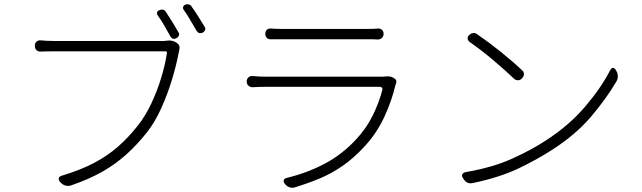

<svg xmlns="http://www.w3.org/2000/svg" viewBox="-20 -864 3040 909"><path d="M735 -816Q743 -820 752 -818Q761 -816 765 -808Q780 -786 795 -761.5Q810 -737 825 -711Q830 -704 827 -696Q824 -688 815 -683Q796 -674 786 -693Q772 -719 757 -744.5Q742 -770 726 -792Q722 -799 724 -806Q726 -813 735 -816ZM857 -842Q865 -845 874 -843Q883 -841 887 -833Q903 -811 918 -787Q933 -763 949 -737Q954 -730 951 -722Q948 -714 939 -709Q920 -702 910 -719Q894 -746 880 -770.5Q866 -795 850 -817Q845 -824 847 -831Q849 -838 857 -842ZM817 -661Q834 -650 829 -628Q829 -626 825 -610Q815 -556 794.5 -488Q774 -420 744.5 -354Q715 -288 677 -239Q631 -181 580 -134.5Q529 -88 465 -51.5Q401 -15 316 14Q304 18 290.5 14.5Q277 11 268 1L264 -3Q256 -13 258.5 -21Q261 -29 272 -32Q359 -58 424 -92Q489 -126 539.5 -170.5Q590 -215 633 -270Q670 -317 698 -377.5Q726 -438 744.5 -500Q763 -562 770 -612Q772 -621 763 -621Q743 -621 700 -621Q657 -621 601 -621Q545 -621 485.5 -621Q426 -621 373 -621Q320 -621 282.5 -621Q245 -621 233 -621Q209 -621 196.5 -620.5Q184 -620 173 -620Q161 -619 153 -626.5Q145 -634 145 -646V-648Q145 -660 153 -667Q161 -674 173 -673Q186 -672 199 -671Q212 -670 234 -670Q246 -670 285.5 -670Q325 -670 381 -670Q437 -670 498.5 -670Q560 -670 615.5 -670Q671 -670 709.5 -670Q748 -670 758 -670L775 -672Q798 -674 817 -661Z M1236 -704Q1236 -716 1243.5 -723Q1251 -730 1263 -729Q1275 -728 1286 -727.5Q1297 -727 1317 -727Q1331 -727 1370.5 -727Q1410 -727 1461 -727Q1512 -727 1564 -727Q1616 -727 1657 -727Q1698 -727 1716 -727Q1737 -727 1748 -727.5Q1759 -728 1769 -729Q1780 -730 1788 -723Q1796 -716 1796 -704Q1796 -692 1788 -684.5Q1780 -677 1769 -677Q1758 -678 1747 -678Q1736 -678 1715 -678Q1698 -678 1657.5 -678Q1617 -678 1565.5 -678Q1514 -678 1463 -678Q1412 -678 1372.5 -678Q1333 -678 1317 -678Q1298 -678 1286.5 -678Q1275 -678 1263 -678Q1251 -677 1243.5 -684.5Q1236 -692 1236 -704ZM1846 -494Q1862 -484 1854 -466Q1854 -465 1852 -461Q1835 -387 1799.5 -310.5Q1764 -234 1708 -173Q1655 -115 1601 -78Q1547 -41 1491 -18Q1435 5 1376 23Q1365 27 1352 23Q1339 19 1331 9L1328 6Q1321 -4 1323.5 -11.5Q1326 -19 1338 -22Q1431 -44 1514.5 -87.5Q1598 -131 1665 -203Q1714 -255 1744.5 -317Q1775 -379 1790 -438Q1792 -444 1788.5 -448.5Q1785 -453 1779 -453Q1756 -453 1710 -453Q1664 -453 1606 -453Q1548 -453 1487.5 -453Q1427 -453 1373.5 -453Q1320 -453 1282.5 -453Q1245 -453 1234 -453Q1217 -453 1205 -452.5Q1193 -452 1176 -451Q1164 -451 1156 -458.5Q1148 -466 1148 -478Q1148 -490 1156 -497.5Q1164 -505 1176 -504Q1206 -501 1234 -501Q1242 -501 1273.5 -501Q1305 -501 1351.5 -501Q1398 -501 1452 -501Q1506 -501 1560 -501Q1614 -501 1661 -501Q1708 -501 1739.5 -501Q1771 -501 1780 -501Q1788 -501 1793 -501Q1798 -501 1804 -502Q1813 -503 1824 -502Q1835 -501 1844 -495Z M2202 -699Q2210 -706 2220 -707.5Q2230 -709 2239 -702Q2293 -665 2351 -618.5Q2409 -572 2452 -531Q2461 -524 2460.5 -513Q2460 -502 2452 -494L2450 -492Q2443 -484 2432 -484Q2421 -484 2413 -492Q2372 -531 2316 -578.5Q2260 -626 2204 -665Q2195 -672 2194 -681Q2193 -690 2200 -697ZM2172 -21Q2165 -31 2168.5 -38.5Q2172 -46 2184 -49Q2312 -71 2404 -112.5Q2496 -154 2566 -200Q2674 -270 2750 -359Q2826 -448 2869 -532Q2882 -553 2896 -532L2899 -526Q2905 -516 2905 -502.5Q2905 -489 2898 -478Q2850 -396 2778 -311.5Q2706 -227 2596 -156Q2522 -108 2433.5 -66Q2345 -24 2217 3Q2190 8 2175 -16Z"/></svg>

Font: Chiron GoRound TC L
Style: Regular
Weight: 300
Designer: Ryoko NISHIZUKA 西塚涼子 (kana, bopomofo & ideographs); Paul D. Hunt (Latin, Greek & Cyrillic); Sandoll Communications 산돌커뮤니
Foundry: Adobe
Version: Version 1.000;hotconv 1.1.1;makeotfexe 2.6.0